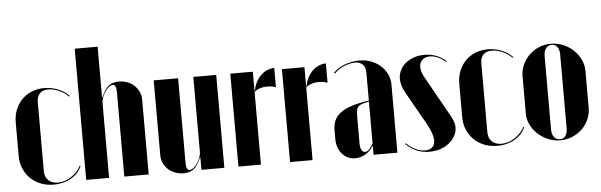

<svg xmlns="http://www.w3.org/2000/svg" viewBox="-47 -854 3189 1019"><g transform="rotate(-5 1548.0 -344.5)"><path d="M30 -337V-158Q30 -121 43 -90.5Q56 -60 79 -37.5Q102 -15 133.5 -2.5Q165 10 203 10Q255 10 295 -13Q335 -36 353 -76L348 -78Q341 -62 327.5 -47.5Q314 -33 297.5 -22Q281 -11 262.5 -5Q244 1 226 1Q194 1 175 -17Q156 -35 156 -66V-434Q156 -464 172 -480Q188 -496 217 -496Q244 -496 274.5 -482.5Q305 -469 324 -448L328 -452Q304 -477 269 -491Q234 -505 196 -505Q160 -505 129.5 -492.5Q99 -480 77 -457.5Q55 -435 42.5 -404Q30 -373 30 -337Z M500 -429H498V-459V-699H376V0H498V-400Q498 -414 504 -429.5Q510 -445 519 -458.5Q528 -472 539 -481Q550 -490 560 -490Q570 -490 574.5 -480Q579 -470 579 -447V0H709V-399Q709 -421 700 -440.5Q691 -460 675.5 -474.5Q660 -489 638.5 -497Q617 -505 593 -505Q559 -505 538.5 -488Q518 -471 500 -429Z M988 -66H990V-36V0H1112V-495H990V-95Q990 -81 984 -65.5Q978 -50 969 -36.5Q960 -23 949 -14Q938 -5 928 -5Q918 -5 913.5 -15Q909 -25 909 -48V-495H779V-96Q779 -74 788 -54.5Q797 -35 812.5 -20.5Q828 -6 849.5 2Q871 10 895 10Q929 10 949.5 -7Q970 -24 988 -66Z M1307 -495V-424V-394H1310Q1313 -417 1323.5 -437.5Q1334 -458 1349 -473Q1364 -488 1383 -496.5Q1402 -505 1422 -505V-402Q1407 -408 1391 -409.5Q1375 -411 1359 -409Q1343 -407 1329.5 -401.5Q1316 -396 1307 -387V0H1187V-495Z M1582 -495V-424V-394H1585Q1588 -417 1598.5 -437.5Q1609 -458 1624 -473Q1639 -488 1658 -496.5Q1677 -505 1697 -505V-402Q1682 -408 1666 -409.5Q1650 -411 1634 -409Q1618 -407 1604.5 -401.5Q1591 -396 1582 -387V0H1462V-495Z M1712 -98Q1712 -75 1719.5 -55Q1727 -35 1740 -20.5Q1753 -6 1770.5 2Q1788 10 1809 10Q1838 10 1864 -5.5Q1890 -21 1905 -47H1907V-27V0H2034V-363Q2034 -393 2021.5 -419Q2009 -445 1987.5 -464Q1966 -483 1937.5 -494Q1909 -505 1875 -505Q1855 -505 1834 -501Q1813 -497 1794 -489.5Q1775 -482 1760 -472Q1745 -462 1736 -451L1741 -447Q1748 -456 1760.5 -465Q1773 -474 1788.5 -481Q1804 -488 1820.5 -492Q1837 -496 1851 -496Q1878 -496 1892.5 -481Q1907 -466 1907 -437V-289Q1854 -281 1817 -269.5Q1780 -258 1756.5 -241Q1733 -224 1722.5 -201Q1712 -178 1712 -148ZM1864 -19Q1852 -19 1845 -32Q1838 -45 1838 -66V-207Q1838 -228 1840 -241Q1842 -254 1849.5 -262Q1857 -270 1870.5 -274.5Q1884 -279 1907 -283V-60Q1896 -40 1885 -29.5Q1874 -19 1864 -19Z M2337 -462Q2313 -483 2283.5 -494Q2254 -505 2221 -505Q2191 -505 2165.5 -496Q2140 -487 2121 -471.5Q2102 -456 2091.5 -434.5Q2081 -413 2081 -389Q2081 -371 2087 -351.5Q2093 -332 2105 -311L2203 -138Q2218 -111 2226 -88.5Q2234 -66 2234 -49Q2234 -37 2230.5 -27.5Q2227 -18 2220.5 -12Q2214 -6 2204 -2.5Q2194 1 2182 1Q2158 1 2131 -11.5Q2104 -24 2083 -46L2079 -42Q2104 -17 2136 -3.5Q2168 10 2204 10Q2235 10 2262 1Q2289 -8 2309 -24Q2329 -40 2341 -61.5Q2353 -83 2353 -107Q2353 -121 2348.5 -135Q2344 -149 2336 -164L2214 -382Q2204 -399 2199 -414Q2194 -429 2194 -442Q2194 -454 2198 -463.5Q2202 -473 2209.5 -480Q2217 -487 2227 -490.5Q2237 -494 2250 -494Q2270 -494 2292 -484.5Q2314 -475 2333 -458Z M2393 -337V-158Q2393 -121 2406 -90.5Q2419 -60 2442 -37.5Q2465 -15 2496.5 -2.5Q2528 10 2566 10Q2618 10 2658 -13Q2698 -36 2716 -76L2711 -78Q2704 -62 2690.5 -47.5Q2677 -33 2660.5 -22Q2644 -11 2625.5 -5Q2607 1 2589 1Q2557 1 2538 -17Q2519 -35 2519 -66V-434Q2519 -464 2535 -480Q2551 -496 2580 -496Q2607 -496 2637.5 -482.5Q2668 -469 2687 -448L2691 -452Q2667 -477 2632 -491Q2597 -505 2559 -505Q2523 -505 2492.5 -492.5Q2462 -480 2440 -457.5Q2418 -435 2405.5 -404Q2393 -373 2393 -337Z M2896 -505Q2930 -505 2961 -492Q2992 -479 3015 -457Q3038 -435 3052 -406.5Q3066 -378 3066 -346V-148Q3066 -116 3053 -87Q3040 -58 3017.5 -36.5Q2995 -15 2965 -2.5Q2935 10 2902 10Q2867 10 2836.5 -3Q2806 -16 2782.5 -37.5Q2759 -59 2745 -87.5Q2731 -116 2731 -148V-346Q2731 -378 2744 -407Q2757 -436 2779.5 -458Q2802 -480 2832 -492.5Q2862 -505 2896 -505ZM2899 -499Q2880 -499 2868.5 -483.5Q2857 -468 2857 -443V-51Q2857 -26 2868.5 -11Q2880 4 2900 4Q2919 4 2929.5 -10.5Q2940 -25 2940 -51V-443Q2940 -469 2929 -484Q2918 -499 2899 -499Z"/></g></svg>

Font: Moniqa Black
Style: Regular
Weight: 900
Designer: Rajesh Rajput
Foundry: Rajesh Rajput
Version: Version 1.000